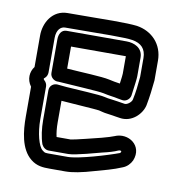

<svg xmlns="http://www.w3.org/2000/svg" viewBox="-66 -568 602 652"><g transform="rotate(10 235.0 -242.0)"><path d="M97 -413V-297C97 -282 111 -272 122 -272H126C178 -268 265 -264 283 -260C304 -255 321 -254 333 -251C338 -250 344 -249 350 -248C364 -246 376 -257 378 -269C383 -307 386 -327 386 -337V-401C386 -435 355 -447 330 -447H123C105 -447 97 -431 97 -413ZM336 -397V-337C336 -335 335 -322 332 -302C319 -304 306 -306 294 -309C267 -315 199 -317 147 -321V-397H330ZM134 -36H201C226 -36 301 -58 314 -61C336 -66 353 -71 366 -77C372 -80 377 -77 377 -77C377 -76 375 -70 374 -70C337 -56 238 -26 201 -26H146C123 -26 123 -25 113 -33C99 -44 87 -88 87 -136V-249C87 -256 83 -264 78 -268C73 -273 74 -274 78 -277C84 -282 87 -290 87 -297V-416C87 -444 101 -457 116 -457C183 -457 235 -458 272 -458C310 -458 337 -457 348 -455C379 -450 396 -433 396 -401V-336C393 -305 391 -283 385 -256C383 -247 369 -236 360 -237C348 -239 340 -240 335 -241L314 -244C305 -245 297 -246 290 -248C271 -253 193 -256 156 -259L124 -262C111 -263 97 -254 97 -237V-136C97 -105 101 -76 109 -53C114 -43 123 -36 134 -36ZM37 -416V-307C23 -289 20 -262 37 -239V-136C37 -87 43 -25 82 6C103 23 125 24 146 24H201C226 24 257 18 301 5C326 -2 362 -11 392 -24C405 -29 416 -40 422 -53C444 -107 390 -143 345 -123C337 -120 323 -115 303 -110C291 -107 212 -87 201 -86H152C149 -98 147 -116 147 -136V-210C182 -207 266 -202 278 -200C287 -198 296 -195 306 -194L327 -191C331 -190 340 -189 352 -187C394 -180 427 -214 434 -245C440 -276 443 -303 446 -333V-335V-401C446 -457 408 -497 355 -505C338 -507 312 -508 272 -508C235 -508 183 -507 116 -507C64 -507 37 -460 37 -416Z"/></g></svg>

Font: Squarish
Style: Fog
Weight: 400
Foundry: Cannot Into Space Fonts
Version: Version 0.272